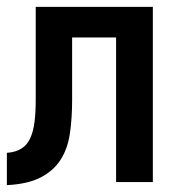

<svg xmlns="http://www.w3.org/2000/svg" viewBox="-20 -546 540 559"><path d="M0 -101Q26 -103 42.5 -113.5Q59 -124 68 -143.5Q77 -163 80.5 -191Q84 -219 84 -257V-526H425V-16H318V-437H190V-255Q190 -202 183.5 -157.5Q177 -113 156.5 -81Q136 -49 98.5 -29.5Q61 -10 0 -7Z"/></svg>

Font: D2Coding ligature
Style: Bold
Weight: 700
Monospace: yes
Designer: Yong-Rak Park; Jeong-Hwan Yoon; Sang-Min Lee;
Foundry: NHN Corporation
Version: Version 1.3.2; Build 20180524